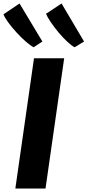

<svg xmlns="http://www.w3.org/2000/svg" viewBox="-40 -1081 502 1101"><path d="M48 0 155 -747H328L221 0ZM153 -810Q134.5 -819.5 108 -842.5Q81.5 -865.5 54.8 -894.8Q28 -924 7.5 -952Q-13 -980 -20 -999L72 -1061L203 -843ZM388 -810Q369.5 -819.5 344.5 -843Q319.5 -866.5 294.8 -896.2Q270 -926 250.8 -954.5Q231.5 -983 224 -1002L313 -1061L442 -843Z"/></svg>

Font: Merriweather Sans ExtraBold
Style: Italic
Weight: 800
Italic angle: -7.5°
Designer: Eben Sorkin
Foundry: Eben Sorkin
Version: Version 2.001; ttfautohint (v1.8.3)